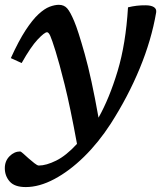

<svg xmlns="http://www.w3.org/2000/svg" viewBox="-27 -545 676 798"><path d="M63 -283 18 -303.5Q50.5 -375 79.2 -419Q108 -463 133 -486Q158 -509 179.2 -517Q200.5 -525 217.5 -525Q239 -525 252 -510.5Q265 -496 281.5 -456.5Q297 -420.5 325 -321.2Q353 -222 382.5 -56Q427.5 -136 461.8 -249.5Q496 -363 505 -514.5Q541 -523.5 578 -523Q600.5 -523 612.5 -515.5Q624.5 -508 622 -493Q602.5 -379 554.2 -261.8Q506 -144.5 433 -30.5Q382.5 47.5 322 106.8Q261.5 166 199 199.2Q136.5 232.5 80 232.5Q33.5 232.5 13.2 209.2Q-7 186 -7 154Q-7 124 12.8 104.2Q32.5 84.5 57 84.5Q59.5 84.5 69.5 93.2Q79.5 102 91.5 113Q103.5 123.5 115.8 133.2Q128 143 134.5 143Q165 143 206.5 122.5Q248 102 293 53Q265 -100 241.8 -193Q218.5 -286 204 -332Q188.5 -381.5 181.8 -396.2Q175 -411 168.5 -411Q158 -411 129.5 -380.8Q101 -350.5 63 -283Z"/></svg>

Font: Newsreader Caption Medium
Style: Italic
Weight: 500
Italic angle: -17°
Designer: Hugues Gentile
Foundry: Production Type
Version: Version 1.001